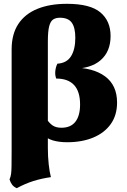

<svg xmlns="http://www.w3.org/2000/svg" viewBox="-20 -737 664 1007"><path d="M68 250Q52 243 43.5 231.5Q35 220 30 204Q36 190 38 176Q40 162 40.5 134.5Q41 107 41 55V-477Q41 -558 76 -611Q111 -664 176 -690.5Q241 -717 331 -717Q453 -717 506.5 -672Q560 -627 560 -548Q560 -467 508 -421.5Q456 -376 356 -376V-383Q468 -383 531 -336.5Q594 -290 594 -199Q594 -133 561 -86.5Q528 -40 469 -15.5Q410 9 332 9Q290 9 257.5 -0.5Q225 -10 196 -37L220 -119Q238 -91 256 -79Q274 -67 302 -67Q351 -67 375.5 -98.5Q400 -130 400 -189Q400 -257 368.5 -291Q337 -325 275 -325Q268 -342 270 -363.5Q272 -385 281 -403Q330 -406 352.5 -442Q375 -478 375 -539Q375 -592 356.5 -618Q338 -644 294 -644Q273 -644 259 -635Q245 -626 238 -599.5Q231 -573 231 -519V40Q231 84 235.5 125Q240 166 247 192Q198 199 155 212.5Q112 226 68 250Z"/></svg>

Font: Vollkorn Black
Style: Regular
Weight: 900
Designer: Friedrich Althausen
Foundry: Friedrich Althausen
Version: Version 5.000